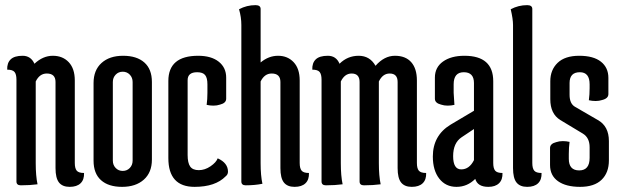

<svg xmlns="http://www.w3.org/2000/svg" viewBox="-20 -717 2414 747"><path d="M119 -82Q119 -33 126 0Q96 4 61 4Q44 4 44 -11V-407Q44 -428 36.5 -437Q29 -446 8 -446Q7 -472 21.5 -486Q36 -500 68 -500Q100 -500 114 -469Q147 -500 185.5 -500Q224 -500 247.5 -475Q271 -450 271 -404V-83Q271 -62 278.5 -53Q286 -44 307 -44Q308 -18 293.5 -4Q279 10 251 10Q223 10 209.5 -7Q196 -24 196 -63V-398Q196 -431 162 -431Q134 -431 119 -400Z M344 -92V-394Q344 -444 375 -472Q406 -500 459 -500Q512 -500 541.5 -474Q571 -448 571 -398V-96Q571 -46 539.5 -18Q508 10 455 10Q402 10 373 -16Q344 -42 344 -92ZM419 -398V-92Q419 -75 430 -63.5Q441 -52 457.5 -52Q474 -52 485 -63.5Q496 -75 496 -92V-398Q496 -415 485 -426.5Q474 -438 457.5 -438Q441 -438 430 -426.5Q419 -415 419 -398Z M827 -101Q867 -83 867 -49Q867 -38 858 -31Q818 10 737 10Q635 10 635 -102V-402Q635 -500 751 -500Q802 -500 831 -477Q860 -454 860 -415V-333Q860 -316 836 -310Q824 -306 810.5 -306Q797 -306 784 -309Q787 -331 787 -356V-389Q787 -414 778 -425Q769 -436 747 -436Q710 -436 710 -405V-114Q710 -83 720 -69Q730 -55 753.5 -55Q777 -55 799 -70Q821 -85 827 -101Z M919 -620Q919 -650 910 -681Q940 -697 974 -697Q994 -697 994 -682V-474Q1025 -500 1062 -500Q1099 -500 1122.5 -475Q1146 -450 1146 -404V-83Q1146 -62 1153.5 -53Q1161 -44 1182 -44Q1183 -18 1168.5 -4Q1154 10 1126 10Q1098 10 1084.5 -7Q1071 -24 1071 -63V-398Q1071 -431 1037 -431Q1009 -431 994 -400V-82Q994 -34 1001 -2Q971 4 936 4Q919 4 919 -11Z M1306 -82Q1306 -33 1313 0Q1283 4 1248 4Q1231 4 1231 -11V-407Q1231 -428 1223.5 -437Q1216 -446 1195 -446Q1194 -472 1208.5 -486Q1223 -500 1255.5 -500Q1288 -500 1301 -469Q1332 -500 1375.5 -500Q1419 -500 1441 -461Q1475 -500 1516.5 -500Q1558 -500 1580 -475Q1602 -450 1602 -404V-83Q1602 -62 1609.5 -53Q1617 -44 1638 -44Q1639 -18 1624.5 -4Q1610 10 1582 10Q1554 10 1540.5 -7Q1527 -24 1527 -63V-398Q1527 -431 1496 -431Q1469 -431 1454 -400V-82Q1454 -33 1461 0Q1431 4 1396 4Q1379 4 1379 -11V-398Q1379 -431 1348 -431Q1321 -431 1306 -400Z M1776 -183Q1743 -161 1743 -109.5Q1743 -58 1774.5 -58Q1806 -58 1824 -94V-215ZM1787 -500Q1899 -500 1899 -401V-83Q1899 -62 1906.5 -53Q1914 -44 1935 -44Q1936 -18 1921.5 -4Q1907 10 1880 10Q1838 10 1829 -21Q1798 10 1756 10Q1714 10 1689 -22Q1664 -54 1664 -108Q1664 -190 1733 -232L1824 -286V-394Q1824 -436 1784.5 -436Q1745 -436 1745 -389V-356L1748 -309Q1735 -306 1721.5 -306Q1708 -306 1696 -310Q1672 -316 1672 -333V-415Q1672 -455 1703.5 -477.5Q1735 -500 1787 -500Z M1976 -620Q1976 -643 1967 -681Q1997 -697 2031 -697Q2051 -697 2051 -682V-83Q2051 -62 2058.5 -53Q2066 -44 2087 -44Q2088 -18 2073.5 -4Q2059 10 2031 10Q2003 10 1989.5 -7Q1976 -24 1976 -63Z M2193 -99Q2193 -54 2233.5 -54Q2274 -54 2274 -103V-144Q2274 -181 2248 -197L2160 -250Q2121 -274 2121 -331V-401Q2121 -445 2149.5 -472.5Q2178 -500 2233.5 -500Q2289 -500 2318 -477Q2347 -454 2347 -414V-351Q2347 -334 2323 -328Q2311 -324 2297.5 -324Q2284 -324 2271 -327Q2274 -349 2274 -374V-389Q2274 -436 2236 -436Q2196 -436 2196 -394V-348Q2196 -313 2218 -301L2306 -250Q2349 -226 2349 -168V-93Q2349 -45 2320.5 -17.5Q2292 10 2237 10Q2182 10 2151 -12Q2120 -34 2120 -75V-141Q2120 -158 2144 -164Q2156 -168 2169.5 -168Q2183 -168 2196 -165Q2193 -143 2193 -118Z"/></svg>

Font: Medula One
Style: Regular
Weight: 400
Designer: Luciano Vergara
Foundry: Luciano Vergara
Version: Version 1.002